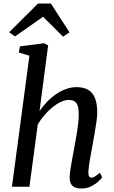

<svg xmlns="http://www.w3.org/2000/svg" viewBox="-20 -1063 651 1093"><path d="M444 10Q419 10 404 2.5Q389 -5 382.5 -19.5Q376 -34 376.5 -55Q377 -70.5 379.8 -90.2Q382.5 -110 386.5 -132.5Q390.5 -155 394.8 -177.8Q399 -200.5 402.5 -221Q406 -242 410.8 -266.2Q415.5 -290.5 419.2 -316.2Q423 -342 425.8 -366.8Q428.5 -391.5 428 -413.5Q428 -445 421.8 -462.5Q415.5 -480 403 -487Q390.5 -494 371 -494Q350 -494 326.5 -483Q303 -472 279 -452.8Q255 -433.5 233.5 -408.2Q212 -383 195 -355L147.5 0H48L147.5 -746L87 -764L93.5 -799L231 -817L254 -804.5L205 -430.5Q224 -458.5 247.8 -483.2Q271.5 -508 298.8 -526.8Q326 -545.5 355.8 -556.2Q385.5 -567 416.5 -567Q452.5 -567 478.8 -553.5Q505 -540 519.2 -508.2Q533.5 -476.5 533.5 -422Q533.5 -401 529.2 -370.2Q525 -339.5 519 -306.8Q513 -274 508.5 -247Q505 -228 501.2 -206.8Q497.5 -185.5 493.5 -163.8Q489.5 -142 486.8 -121.8Q484 -101.5 483 -84.5Q482.5 -67.5 487 -59.5Q491.5 -51.5 499 -51.5Q509.5 -51.5 520.2 -58.2Q531 -65 549 -79.5L561.5 -53.5Q557.5 -47 541.8 -31.8Q526 -16.5 501 -3.2Q476 10 444 10ZM32 -879.5 196.5 -1043H269.5L375.5 -879L339 -854Q310.5 -882.5 282 -911Q253.5 -939.5 225 -967.5Q185 -939.5 145.2 -911.5Q105.5 -883.5 65 -855.5Z"/></svg>

Font: Merriweather 20pt
Style: Italic
Weight: 400
Italic angle: -7.8°
Version: Version 2.101